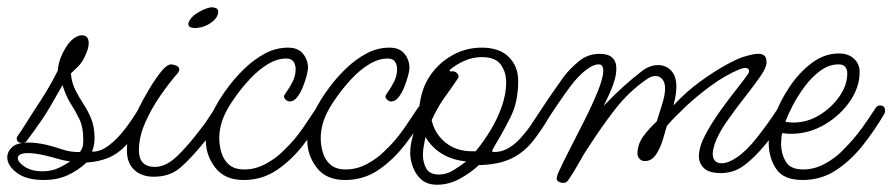

<svg xmlns="http://www.w3.org/2000/svg" viewBox="-59 -485 2454 528"><path d="M62 10Q13 10 -13 -10Q-39 -30 -39 -52Q-39 -68 -25.5 -80.5Q-12 -93 20 -93Q40 -93 68 -87Q89 -82 112.5 -74Q136 -66 161 -67Q168 -78 169 -85Q170 -92 170 -102Q170 -135 159.5 -157Q149 -179 135.5 -200Q122 -221 113 -251Q100 -229 80 -193.5Q60 -158 14 -97Q11 -92 2 -92Q-13 -92 -13 -105Q-13 -108 -8.5 -114Q-4 -120 12 -145Q30 -174 54 -210.5Q78 -247 100 -291Q101 -308 107 -324Q113 -340 121 -353Q132 -371 144 -379.5Q156 -388 166 -388Q185 -388 185 -366Q185 -351 173 -327Q166 -312 155 -301.5Q144 -291 136 -283Q138 -258 148 -238Q158 -218 170.5 -199Q183 -180 192 -158Q201 -136 201 -105Q201 -85 194 -68Q216 -67 239.5 -84.5Q263 -102 284.5 -130Q306 -158 323 -187Q328 -194 336 -194Q341 -194 346 -191Q351 -188 351 -181Q351 -177 348 -171Q319 -119 292.5 -90.5Q266 -62 239 -51Q212 -40 179 -38Q154 -15 125.5 -2.5Q97 10 62 10ZM57 -14Q80 -14 97 -21Q114 -28 134 -41Q113 -44 99 -48.5Q85 -53 63 -58Q35 -64 19 -64Q-10 -64 -10 -50Q-10 -39 9 -26.5Q28 -14 57 -14Z M476 -408Q471 -408 465 -410Q459 -412 459 -419Q459 -424 462 -428Q470 -443 491.5 -454Q513 -465 524 -465Q529 -465 535 -462.5Q541 -460 541 -453Q541 -436 520.5 -422Q500 -408 476 -408ZM364 1Q330 1 310 -18Q290 -37 290 -71Q290 -91 294 -110.5Q298 -130 305 -149Q309 -160 321.5 -185.5Q334 -211 351 -239.5Q368 -268 384 -288Q400 -308 412 -308Q417 -308 425.5 -304.5Q434 -301 434 -294Q434 -290 430 -284Q407 -258 382 -222Q357 -186 340 -147Q323 -108 323 -72Q323 -26 367 -26Q397 -26 427.5 -55Q458 -84 495 -133Q506 -147 514.5 -160.5Q523 -174 530 -184Q537 -191 545 -191Q557 -191 557 -182Q557 -171 541 -147Q525 -123 505 -97Q466 -49 437 -24Q408 1 364 1Z M611 10Q559 10 533 -24Q507 -58 507 -99Q507 -125 515 -149.5Q523 -174 536 -196Q548 -218 568 -245Q588 -272 614 -297Q640 -322 670 -338Q700 -354 733 -354Q761 -354 774.5 -337Q788 -320 788 -298Q788 -291 784 -276Q780 -261 773.5 -245Q767 -229 758 -217.5Q749 -206 738 -206Q732 -206 727 -210.5Q722 -215 722 -220Q722 -223 730 -234Q738 -245 746 -261Q754 -277 754 -295Q754 -306 748.5 -315Q743 -324 728 -324Q703 -324 677.5 -308.5Q652 -293 630 -269.5Q608 -246 591 -222.5Q574 -199 565 -182Q555 -164 549.5 -144.5Q544 -125 544 -105Q544 -85 550 -65Q556 -45 571 -32Q586 -19 613 -19Q643 -19 671 -34Q699 -49 718 -68Q738 -87 750.5 -102Q763 -117 776.5 -136.5Q790 -156 811 -188Q815 -195 823 -195Q837 -195 837 -180Q837 -175 835 -172Q808 -129 775.5 -87Q743 -45 702.5 -17.5Q662 10 611 10Z M890 10Q838 10 812 -24Q786 -58 786 -99Q786 -125 794 -149.5Q802 -174 815 -196Q827 -218 847 -245Q867 -272 893 -297Q919 -322 949 -338Q979 -354 1012 -354Q1040 -354 1053.5 -337Q1067 -320 1067 -298Q1067 -291 1063 -276Q1059 -261 1052.5 -245Q1046 -229 1037 -217.5Q1028 -206 1017 -206Q1011 -206 1006 -210.5Q1001 -215 1001 -220Q1001 -223 1009 -234Q1017 -245 1025 -261Q1033 -277 1033 -295Q1033 -306 1027.5 -315Q1022 -324 1007 -324Q982 -324 956.5 -308.5Q931 -293 909 -269.5Q887 -246 870 -222.5Q853 -199 844 -182Q834 -164 828.5 -144.5Q823 -125 823 -105Q823 -85 829 -65Q835 -45 850 -32Q865 -19 892 -19Q922 -19 950 -34Q978 -49 997 -68Q1017 -87 1029.5 -102Q1042 -117 1055.5 -136.5Q1069 -156 1090 -188Q1094 -195 1102 -195Q1116 -195 1116 -180Q1116 -175 1114 -172Q1087 -129 1054.5 -87Q1022 -45 981.5 -17.5Q941 10 890 10Z M1143 23Q1116 23 1100 9Q1084 -5 1076.5 -25.5Q1069 -46 1069 -64Q1069 -88 1078 -117.5Q1087 -147 1094 -158Q1094 -161 1093.5 -164.5Q1093 -168 1093 -171Q1093 -198 1101 -227Q1110 -261 1133 -289.5Q1156 -318 1190.5 -336Q1225 -354 1266 -354Q1314 -354 1340 -328.5Q1366 -303 1366 -262Q1366 -205 1345.5 -164Q1325 -123 1302 -85Q1298 -77 1295 -72Q1292 -67 1301 -67Q1330 -67 1358 -91Q1386 -115 1429 -182Q1432 -187 1435 -190Q1438 -193 1444 -193H1446Q1457 -193 1459 -180Q1459 -177 1457 -173Q1432 -129 1406.5 -97Q1381 -65 1346 -48.5Q1311 -32 1258 -31Q1237 -11 1206.5 6Q1176 23 1143 23ZM1239 -69H1249Q1270 -94 1289.5 -126Q1309 -158 1321 -192.5Q1333 -227 1333 -258Q1333 -287 1318 -307.5Q1303 -328 1266 -328Q1241 -328 1217.5 -317.5Q1194 -307 1177 -292L1180 -288Q1182 -289 1186 -289Q1192 -289 1197 -284.5Q1202 -280 1202 -275Q1202 -272 1201 -270Q1200 -268 1198 -266Q1181 -241 1165 -219Q1149 -197 1135 -169Q1132 -162 1128 -155Q1136 -118 1165.5 -93.5Q1195 -69 1239 -69ZM1149 -5Q1169 -5 1189 -17.5Q1209 -30 1223 -41Q1147 -49 1111 -108Q1110 -101 1107 -87Q1104 -73 1104 -59Q1104 -39 1113 -22Q1122 -5 1149 -5Z M1489 18Q1484 18 1478 15Q1472 12 1472 7Q1472 4 1473 0Q1474 -4 1475 -7Q1486 -32 1506 -71Q1526 -110 1548 -153.5Q1570 -197 1585 -234Q1600 -271 1600 -291Q1600 -297 1597.5 -302.5Q1595 -308 1587 -308Q1574 -308 1556.5 -295.5Q1539 -283 1521 -262Q1511 -250 1495 -227.5Q1479 -205 1462 -179.5Q1445 -154 1430.5 -132Q1416 -110 1408 -101Q1401 -91 1391 -91Q1384 -91 1380.5 -96Q1377 -101 1381 -108Q1389 -123 1405.5 -148Q1422 -173 1440 -200Q1458 -227 1473 -248Q1488 -269 1492 -275Q1509 -297 1533.5 -317Q1558 -337 1590 -337Q1636 -337 1636 -296Q1636 -277 1627 -252Q1618 -227 1601 -194Q1633 -227 1656.5 -248Q1680 -269 1703 -287Q1726 -306 1751 -306Q1772 -306 1786.5 -291Q1801 -276 1801 -247Q1801 -238 1799.5 -226.5Q1798 -215 1793 -195Q1827 -232 1865.5 -260Q1904 -288 1937.5 -306.5Q1971 -325 1990 -330Q2000 -333 2009.5 -335Q2019 -337 2027 -337Q2037 -337 2043 -332Q2049 -327 2049 -313Q2049 -299 2031 -273.5Q2013 -248 1987.5 -215.5Q1962 -183 1939 -150Q1916 -117 1906 -88Q1901 -71 1901 -63Q1901 -36 1926 -36Q1943 -36 1967 -52Q1993 -69 2023 -107Q2053 -145 2079 -185Q2085 -194 2095 -194Q2102 -194 2104 -190.5Q2106 -187 2106 -184Q2106 -179 2096.5 -160Q2087 -141 2065 -112Q2037 -75 2014.5 -53.5Q1992 -32 1978 -24Q1965 -16 1951 -12.5Q1937 -9 1923 -9Q1891 -9 1877 -22.5Q1863 -36 1863 -55Q1863 -81 1880.5 -114Q1898 -147 1922 -180.5Q1946 -214 1967.5 -241Q1989 -268 1997 -280Q2001 -285 2001 -290Q2001 -298 1990 -298Q1984 -298 1976 -295Q1935 -278 1895 -248.5Q1855 -219 1823.5 -189Q1792 -159 1775 -139Q1771 -125 1764 -101.5Q1757 -78 1745 -60Q1733 -42 1714 -42Q1705 -42 1699.5 -48.5Q1694 -55 1694 -62Q1694 -88 1710 -110Q1726 -132 1747 -151Q1752 -168 1761 -195.5Q1770 -223 1770 -242Q1770 -258 1762.5 -267Q1755 -276 1744 -276Q1731 -276 1718 -266Q1669 -232 1631 -182.5Q1593 -133 1563 -86Q1547 -63 1533.5 -38Q1520 -13 1504 10Q1501 14 1498 16Q1495 18 1489 18Z M2148 10Q2096 10 2075.5 -20.5Q2055 -51 2055 -92Q2055 -122 2070 -163.5Q2085 -205 2111.5 -245Q2138 -285 2173 -311.5Q2208 -338 2248 -338Q2274 -338 2289.5 -323.5Q2305 -309 2305 -287Q2305 -245 2278 -206Q2251 -167 2208 -142Q2165 -117 2116 -117Q2110 -117 2104 -117.5Q2098 -118 2092 -119Q2089 -106 2089 -89Q2089 -63 2101.5 -41Q2114 -19 2150 -19Q2180 -19 2208 -34Q2236 -49 2255 -68Q2274 -87 2287 -102Q2300 -117 2314 -136.5Q2328 -156 2349 -188Q2353 -195 2361 -195Q2375 -195 2375 -180Q2375 -175 2373 -172Q2346 -126 2313 -84.5Q2280 -43 2239.5 -16.5Q2199 10 2148 10ZM2123 -148Q2161 -148 2194.5 -168.5Q2228 -189 2249.5 -220Q2271 -251 2271 -283Q2271 -294 2265.5 -301Q2260 -308 2247 -308Q2221 -308 2197 -290.5Q2173 -273 2153.5 -246.5Q2134 -220 2120.5 -194Q2107 -168 2101 -150Q2106 -149 2111.5 -148.5Q2117 -148 2123 -148Z"/></svg>

Font: Ms Madi
Style: Regular
Weight: 400
Designer: Robert E. Leuschke
Foundry: Robert E. Leuschke
Version: Version 1.010; ttfautohint (v1.8.3)